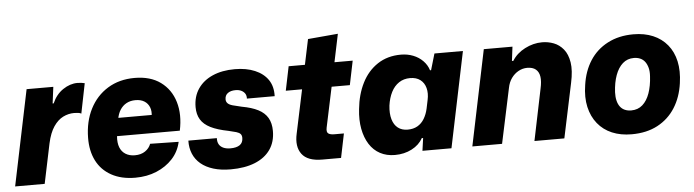

<svg xmlns="http://www.w3.org/2000/svg" viewBox="-45 -885 3907 1081"><g transform="rotate(-5 1908.0 -344.0)"><path d="M3 0 115 -540H266L254 -447H260Q281 -496 321 -523Q361 -550 403 -550Q415 -550 425.5 -548.5Q436 -547 444 -545L410 -376Q404 -380 393 -381.5Q382 -383 370 -383Q337 -383 307 -368Q277 -353 253.5 -318.5Q230 -284 217 -225L170 0Z M682 10Q603 10 547 -21Q491 -52 463 -107.5Q435 -163 436 -237Q437 -329 473 -399.5Q509 -470 574 -510Q639 -550 726 -550Q815 -550 872.5 -508Q930 -466 951.5 -394Q973 -322 954 -232H599Q596 -194 606 -168.5Q616 -143 638 -129.5Q660 -116 690 -116Q725 -116 748.5 -132Q772 -148 781 -173L942 -170Q930 -115 893 -75Q856 -35 802 -12.5Q748 10 682 10ZM614 -326 606 -334H811L803 -324Q808 -355 799 -377.5Q790 -400 770 -412.5Q750 -425 720 -425Q691 -425 669 -413Q647 -401 633 -379Q619 -357 614 -326Z M1221 10Q1166 10 1123.5 -3Q1081 -16 1052.5 -40Q1024 -64 1010 -97.5Q996 -131 997 -172H1158Q1157 -151 1165 -137Q1173 -123 1189.5 -115.5Q1206 -108 1229 -108Q1264 -108 1282.5 -121Q1301 -134 1301 -161Q1301 -175 1294 -183Q1287 -191 1270.5 -196Q1254 -201 1227 -207Q1165 -219 1127 -238Q1089 -257 1071.5 -286Q1054 -315 1054 -356Q1054 -416 1083.5 -459.5Q1113 -503 1166.5 -526.5Q1220 -550 1292 -550Q1357 -550 1405.5 -529.5Q1454 -509 1479.5 -471.5Q1505 -434 1503 -379H1346Q1347 -396 1339.5 -407.5Q1332 -419 1318.5 -425.5Q1305 -432 1286 -432Q1259 -432 1242.5 -420Q1226 -408 1226 -385Q1226 -372 1234.5 -363Q1243 -354 1262 -348.5Q1281 -343 1313 -336Q1369 -326 1405 -307.5Q1441 -289 1458.5 -259Q1476 -229 1476 -185Q1476 -123 1445.5 -79.5Q1415 -36 1358 -13Q1301 10 1221 10Z M1739 0Q1656 0 1624 -43Q1592 -86 1608 -158L1660 -404H1568L1596 -540H1688L1718 -683L1888 -698L1855 -540H1958L1930 -404H1827L1779 -177Q1774 -152 1785 -144Q1796 -136 1819 -136H1873L1845 0Z M2149 10Q2102 10 2065.5 -9.5Q2029 -29 2005.5 -66Q1982 -103 1972.5 -153.5Q1963 -204 1970 -265Q1978 -347 2010.5 -411.5Q2043 -476 2099 -513Q2155 -550 2231 -550Q2268 -550 2300 -537.5Q2332 -525 2355 -501.5Q2378 -478 2387 -448H2393L2420 -540H2581L2469 0H2305L2315 -71L2308 -72Q2287 -34 2244.5 -12Q2202 10 2149 10ZM2233 -126Q2265 -126 2288.5 -139.5Q2312 -153 2327 -178Q2342 -203 2349 -235L2359 -283Q2367 -320 2359 -350Q2351 -380 2328.5 -397Q2306 -414 2271 -414Q2235 -414 2208 -396Q2181 -378 2164.5 -345.5Q2148 -313 2142 -270Q2137 -225 2146.5 -192.5Q2156 -160 2178 -143Q2200 -126 2233 -126Z M2587 0 2699 -540H2861L2851 -460H2859Q2884 -501 2931.5 -525.5Q2979 -550 3029 -550Q3063 -550 3094.5 -538Q3126 -526 3149 -498Q3172 -470 3179.5 -423.5Q3187 -377 3172 -308L3107 0H2938L2998 -291Q3007 -331 3003 -358Q2999 -385 2981.5 -399.5Q2964 -414 2933 -414Q2907 -414 2883.5 -401Q2860 -388 2843.5 -365Q2827 -342 2821 -310L2755 0Z M3487 10Q3425 10 3376.5 -10.5Q3328 -31 3296 -70.5Q3264 -110 3251.5 -165Q3239 -220 3250 -289Q3261 -367 3298.5 -425.5Q3336 -484 3399 -517Q3462 -550 3545 -550Q3607 -550 3655.5 -529.5Q3704 -509 3736 -470Q3768 -431 3780 -376.5Q3792 -322 3782 -253Q3771 -174 3733.5 -115Q3696 -56 3634 -23Q3572 10 3487 10ZM3496 -124Q3534 -124 3560 -147Q3586 -170 3600.5 -211Q3615 -252 3618 -306Q3620 -334 3614.5 -354.5Q3609 -375 3598.5 -389Q3588 -403 3572 -410Q3556 -417 3536 -417Q3499 -417 3473 -394Q3447 -371 3432 -330Q3417 -289 3414 -234Q3413 -207 3418 -186.5Q3423 -166 3433.5 -152Q3444 -138 3460 -131Q3476 -124 3496 -124Z"/></g></svg>

Font: Mona Sans ExtraLight ExtraBold
Style: Italic
Weight: 800
Italic angle: -11.6951°
Version: Version 2.000